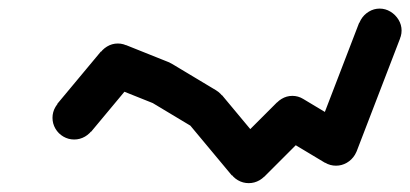

<svg xmlns="http://www.w3.org/2000/svg" viewBox="-20 -410 940 440"><path d="M100.3 -140Q100.3 -126.7 107 -115.2Q113.7 -103.7 125.2 -97Q136.7 -90.3 150 -90.3Q163.3 -90.3 174.8 -97Q186.3 -103.7 193.3 -115.2Q200.3 -126.7 200.3 -140Q200.3 -153.3 193.3 -164.8Q186.3 -176.3 174.8 -183.3Q163.3 -190.3 150 -190.3Q136.7 -190.3 125.2 -183.3Q113.7 -176.3 107 -164.8Q100.3 -153.3 100.3 -140Z M111.3 -172 188.7 -108 288.7 -228 211.3 -292Z M200.3 -260Q200.3 -246.7 207 -235.2Q213.7 -223.7 225.2 -217Q236.7 -210.3 250 -210.3Q263.3 -210.3 274.8 -217Q286.3 -223.7 293.3 -235.2Q300.3 -246.7 300.3 -260Q300.3 -273.3 293.3 -284.8Q286.3 -296.3 274.8 -303.3Q263.3 -310.3 250 -310.3Q236.7 -310.3 225.2 -303.3Q213.7 -296.3 207 -284.8Q200.3 -273.3 200.3 -260Z M268.7 -306.7 231.3 -213.3 331.3 -173.3 368.7 -266.7Z M300.3 -220Q300.3 -206.7 307 -195.2Q313.7 -183.7 325.2 -177Q336.7 -170.3 350 -170.3Q363.3 -170.3 374.8 -177Q386.3 -183.7 393.3 -195.2Q400.3 -206.7 400.3 -220Q400.3 -233.3 393.3 -244.8Q386.3 -256.3 374.8 -263.3Q363.3 -270.3 350 -270.3Q336.7 -270.3 325.2 -263.3Q313.7 -256.3 307 -244.8Q300.3 -233.3 300.3 -220Z M375.3 -263 324.7 -177 424.7 -117 475.3 -203Z M400.3 -160Q400.3 -146.7 407 -135.2Q413.7 -123.7 425.2 -117Q436.7 -110.3 450 -110.3Q463.3 -110.3 474.8 -117Q486.3 -123.7 493.3 -135.2Q500.3 -146.7 500.3 -160Q500.3 -173.3 493.3 -184.8Q486.3 -196.3 474.8 -203.3Q463.3 -210.3 450 -210.3Q436.7 -210.3 425.2 -203.3Q413.7 -196.3 407 -184.8Q400.3 -173.3 400.3 -160Z M488.7 -192 411.3 -128 511.3 -8 588.7 -72Z M500.3 -40Q500.3 -26.7 507 -15.2Q513.7 -3.7 525.2 3Q536.7 9.7 550 9.7Q563.3 9.7 574.8 3Q586.3 -3.7 593.3 -15.2Q600.3 -26.7 600.3 -40Q600.3 -53.3 593.3 -64.8Q586.3 -76.3 574.8 -83.3Q563.3 -90.3 550 -90.3Q536.7 -90.3 525.2 -83.3Q513.7 -76.3 507 -64.8Q500.3 -53.3 500.3 -40Z M514.7 -75.3 585.3 -4.7 685.3 -104.7 614.7 -175.3Z M600.3 -140Q600.3 -126.7 607 -115.2Q613.7 -103.7 625.2 -97Q636.7 -90.3 650 -90.3Q663.3 -90.3 674.8 -97Q686.3 -103.7 693.3 -115.2Q700.3 -126.7 700.3 -140Q700.3 -153.3 693.3 -164.8Q686.3 -176.3 674.8 -183.3Q663.3 -190.3 650 -190.3Q636.7 -190.3 625.2 -183.3Q613.7 -176.3 607 -164.8Q600.3 -153.3 600.3 -140Z M675.3 -183 624.7 -97 724.7 -37 775.3 -123Z M700.3 -80Q700.3 -66.7 707 -55.2Q713.7 -43.7 725.2 -37Q736.7 -30.3 750 -30.3Q763.3 -30.3 774.8 -37Q786.3 -43.7 793.3 -55.2Q800.3 -66.7 800.3 -80Q800.3 -93.3 793.3 -104.8Q786.3 -116.3 774.8 -123.3Q763.3 -130.3 750 -130.3Q736.7 -130.3 725.2 -123.3Q713.7 -116.3 707 -104.8Q700.3 -93.3 700.3 -80Z M703 -97.7 797 -62.3 897 -322.3 803 -357.7Z M800.3 -340Q800.3 -326.7 807 -315.2Q813.7 -303.7 825.2 -297Q836.7 -290.3 850 -290.3Q863.3 -290.3 874.8 -297Q886.3 -303.7 893.3 -315.2Q900.3 -326.7 900.3 -340Q900.3 -353.3 893.3 -364.8Q886.3 -376.3 874.8 -383.3Q863.3 -390.3 850 -390.3Q836.7 -390.3 825.2 -383.3Q813.7 -376.3 807 -364.8Q800.3 -353.3 800.3 -340Z"/></svg>

Font: Linefont Thin
Style: Regular
Weight: 100
Monospace: yes
Version: Version 3.002;gftools[0.9.33]